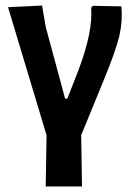

<svg xmlns="http://www.w3.org/2000/svg" viewBox="-20 -488 476 693"><path d="M145 185 148 0 9 -462 132 -468 145 -391 215 -132H223L263 -234Q316 -375 309 -460L315 -467L418 -465Q423 -412 411 -359.5Q399 -307 355 -200L273 0L276 185Z"/></svg>

Font: Alegreya Sans
Style: Bold
Weight: 700
Designer: Juan Pablo del Peral
Foundry: Huerta Tipografica
Version: Version 2.007